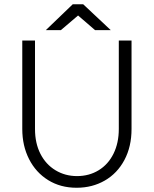

<svg xmlns="http://www.w3.org/2000/svg" viewBox="-20 -875 725 905"><path d="M85 -267V-684H145V-267Q145 -200 170.5 -150Q196 -100 241.5 -72.5Q287 -45 343 -45Q400 -45 445 -72.5Q490 -100 515 -150.5Q540 -201 540 -267V-684H600V-267Q600 -184 566.5 -121Q533 -58 474 -24Q415 10 341 10Q265 10 207 -26Q149 -62 117 -125Q85 -188 85 -267ZM323 -855H372L502 -733H428L348 -802L267 -733H196Z"/></svg>

Font: Bellota Text
Style: Regular
Weight: 400
Designer: Kemie Guaida
Foundry: Kemie Guaida
Version: Version 4.001